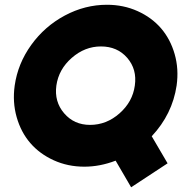

<svg xmlns="http://www.w3.org/2000/svg" viewBox="-20 -690 795 810"><path d="M42 -329.1Q55.2 -421.9 111.8 -500.5Q168.5 -579.1 253.4 -624.5Q338.4 -669.9 431.2 -669.9Q501 -669.9 560.5 -643.1Q620.1 -616.2 659.4 -570.6Q698.7 -524.9 716.8 -461.9Q734.9 -398.9 725.1 -329.1Q707 -208 620.1 -115.2L687 -1L533.2 100.1L467.8 -12.2Q401.4 13.2 335.9 13.2Q266.1 13.2 206.5 -13.9Q147 -41 107.7 -86.7Q68.4 -132.3 50.3 -195.8Q32.2 -259.3 42 -329.1ZM217.8 -329.1Q208.5 -261.2 250.5 -212.2Q292.5 -163.1 359.9 -163.1Q429.2 -163.1 484.4 -211.9Q539.6 -260.7 548.8 -329.1Q558.6 -397.5 516.8 -445.8Q475.1 -494.1 405.8 -494.1Q337.9 -494.1 282.7 -445.8Q227.5 -397.5 217.8 -329.1Z"/></svg>

Font: Human Sans Black
Style: Italic
Weight: 800
Italic angle: -8°
Designer: Tim Radville
Foundry: Continuum
Version: Version 1.000;FEAKit 1.0